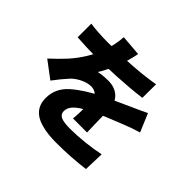

<svg xmlns="http://www.w3.org/2000/svg" viewBox="-196 -1074 1392 1392"><g transform="rotate(45 500.0 -378.0)"><path d="M451 -638Q412 -549 386 -510Q401 -514 428 -517Q455 -520 485 -520Q553 -520 594.5 -481Q636 -442 636 -369Q636 -347 639 -224Q641 -164 641 -145H497Q503 -193 503 -318Q503 -364 481 -383.5Q459 -403 427 -403Q390 -403 349 -383.5Q308 -364 280 -336Q237 -290 187 -223L58 -320Q115 -372 166 -427Q261 -534 306 -655Q336 -740 341 -822L501 -809Q485 -725 451 -638ZM285 -713Q562 -713 748 -746L747 -606Q636 -592 506.5 -585Q377 -578 277 -578Q207 -578 105 -585V-725Q141 -719 191.5 -716Q242 -713 285 -713ZM777 -369Q699 -338 647 -316.5Q595 -295 535 -264Q472 -232 442 -201.5Q412 -171 412 -136Q412 -104 440 -90.5Q468 -77 537 -77Q604 -77 683 -85.5Q762 -94 828 -108L823 48Q686 66 534 66Q450 66 389 50Q252 15 252 -110Q252 -208 328 -276.5Q404 -345 526 -405Q580 -433 658 -467Q673 -474 690 -481.5Q707 -489 726 -498Q788 -525 854 -557L913 -417Q845 -397 777 -369Z"/></g></svg>

Font: Merged Yaku Han JP Black
Style: Regular
Weight: 900
Designer: Ryoko NISHIZUKA 西塚涼子 (kana, bopomofo & ideographs); Paul D. Hunt (Latin, Greek & Cyrillic); Sandoll Communications 산돌커뮤니
Foundry: Adobe
Version: Version 2.004